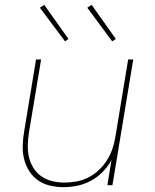

<svg xmlns="http://www.w3.org/2000/svg" viewBox="-20 -766 640 794"><path d="M243 8Q214 8 186.5 1.5Q159 -5 137 -20.5Q115 -36 100.5 -59Q86 -82 79.5 -109Q73 -136 74 -165Q75 -194 80 -223L129 -520H150L100 -220Q96 -194 95 -168Q94 -142 99.5 -117.5Q105 -93 118 -72Q131 -51 151 -37Q171 -23 196 -17Q221 -11 247 -11Q271 -11 296 -15.5Q321 -20 345 -32Q369 -44 388.5 -62.5Q408 -81 422 -103Q436 -125 444.5 -149.5Q453 -174 457 -199L510 -520H531L445 0H424L441 -104Q427 -78 405 -55.5Q383 -33 356 -18.5Q329 -4 300 2Q271 8 243 8ZM444 -595 341 -734 359 -746 459 -605ZM249 -595 145 -734 163 -746 263 -605Z"/></svg>

Font: Iosevka Aile Thin Oblique
Style: Regular
Weight: 100
Italic angle: -9°
Designer: Belleve Invis
Foundry: Belleve Invis
Version: Version 31.1.0; ttfautohint (v1.8.4)